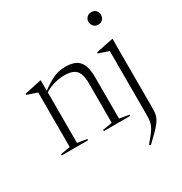

<svg xmlns="http://www.w3.org/2000/svg" viewBox="-218 -891 1218 1287"><g transform="rotate(-30 391.0 -247.0)"><path d="M153.5 -419V-22L227 -9.5V0H23.5V-9.5L97.5 -22V-444Q89.5 -447 71.5 -453Q53.5 -459 19.5 -470.5V-479L148.5 -507H152.5ZM349 -9.5 422.5 -22V-328Q422.5 -376 410.8 -404Q399 -432 373.5 -444.2Q348 -456.5 305.5 -456.5Q263.5 -456.5 220.2 -443.2Q177 -430 146 -408L140.5 -417Q176.5 -443.5 204.2 -460.5Q232 -477.5 254.5 -486.8Q277 -496 297.8 -499.5Q318.5 -503 340.5 -503Q415 -503 447 -465.2Q479 -427.5 479 -341.5V-22L552 -9.5V0H349ZM674.5 -636.5Q652 -636.5 638.8 -651.2Q625.5 -666 625.5 -685.5Q625.5 -704.5 638.8 -718.8Q652 -733 674.5 -733Q697 -733 709.8 -718.8Q722.5 -704.5 722.5 -685.5Q722.5 -666 709.8 -651.2Q697 -636.5 674.5 -636.5ZM652 -444.5Q646.5 -446.5 633.8 -451Q621 -455.5 605.2 -460.8Q589.5 -466 574 -471V-480L705.5 -507H709.5L708.5 -448V26Q708.5 48.5 706.5 65.8Q704.5 83 698 99Q691.5 115 677 134Q662.5 153 637.8 178.2Q613 203.5 574.5 239.5L565 231Q596 195 613.5 171.5Q631 148 639.2 129.8Q647.5 111.5 649.8 91.5Q652 71.5 652 42.5Z"/></g></svg>

Font: Newsreader 60pt Light
Style: Regular
Weight: 300
Designer: Hugues Gentile
Foundry: Production Type
Version: Version 1.003